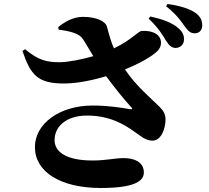

<svg xmlns="http://www.w3.org/2000/svg" viewBox="-20 -873 1040 957"><path d="M273 -725C331 -718 376 -705 393 -679C406 -659 425 -626 445 -593C385 -576 323 -564 282 -563C217 -562 172 -571 105 -628L92 -619C132 -503 164 -454 308 -457C370 -458 445 -474 509 -493C552 -435 602 -373 632 -341C643 -330 640 -327 627 -329C592 -335 524 -347 442 -347C275 -347 154 -255 154 -140C154 -16 282 64 482 64C642 64 697 33 697 -13C697 -67 647 -85 596 -85C554 -85 508 -73 441 -73C309 -73 252 -117 252 -174C252 -245 313 -297 414 -297C529 -297 601 -251 648 -218C683 -194 705 -172 740 -172C786 -172 805 -237 805 -277C805 -303 796 -320 773 -343C727 -388 657 -446 603 -527C672 -555 738 -591 766 -620C787 -641 788 -675 769 -695C750 -716 715 -720 688 -719C669 -719 638 -675 548 -632C536 -658 526 -691 513 -740C506 -767 461 -789 393 -789C343 -789 300 -762 270 -738ZM721 -780C769 -735 792 -696 809 -668C823 -645 837 -635 854 -634C879 -634 897 -652 897 -675C898 -694 892 -712 872 -730C839 -761 787 -778 729 -791ZM808 -842C864 -797 883 -766 899 -744C917 -719 929 -707 950 -707C974 -707 988 -723 988 -747C988 -771 979 -791 954 -809C924 -830 875 -845 815 -853Z"/></svg>

Font: Noto Serif TC Black
Style: Regular
Weight: 900
Version: Version 1.001;PS 1.001;hotconv 16.6.54;makeotf.lib2.5.65590